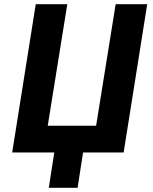

<svg xmlns="http://www.w3.org/2000/svg" viewBox="-20 -725 727 913"><path d="M212 168 238 0H38L150 -705H300L207 -127H437L530 -705H680L568 0H375L349 168Z"/></svg>

Font: Nunito Sans 7pt Condensed ExtraBold
Style: Italic
Weight: 800
Width: 3
Italic angle: -9°
Designer: Vernon Adams
Foundry: Vernon Adams
Version: Version 3.101;gftools[0.9.27]